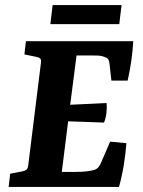

<svg xmlns="http://www.w3.org/2000/svg" viewBox="-20 -735 561 755"><path d="M418 -418 411 -481Q410 -494 406.5 -500.5Q403 -507 391 -511Q379 -516 363.5 -516.5Q348 -517 334 -517H281L256 -323L399 -330Q401 -311 398.5 -290.5Q396 -270 389 -253L248 -258L223 -59H278Q300 -59 319 -61Q338 -63 351 -67Q362 -71 368 -78.5Q374 -86 379 -99L413 -178L477 -172Q474 -131 467 -87.5Q460 -44 448 0H14L20 -52L67 -61Q78 -63 84 -68Q90 -73 91 -85L141 -488Q143 -501 137.5 -505.5Q132 -510 120 -512L76 -521L82 -573H504Q502 -537 496.5 -497.5Q491 -458 482 -418ZM187 -715H458L449 -640H178Z"/></svg>

Font: Yrsa
Style: Italic
Weight: 400
Italic angle: -7.10001°
Designer: Anna Giedrys (Yrsa+Rasa design), David Brezina (Yrsa art-direction, Rasa art-direction, design)
Foundry: Rosetta Type Foundry
Version: Version 2.004